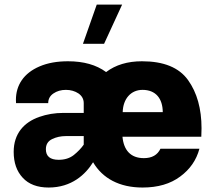

<svg xmlns="http://www.w3.org/2000/svg" viewBox="-20 -817 927 842"><path d="M343.8 -625H436.5L515.6 -796.9H404.3ZM40 -150.9C40 -103.5 53.2 -65.9 79.6 -37.6C106 -8.8 144 5.4 193.4 5.4C294.4 5.4 355 -52.2 388.2 -105.5C429.7 -34.7 503.9 5.4 605 5.4C672.4 5.4 727.5 -10.7 770.5 -43C813.5 -74.7 841.3 -115.2 854.5 -164.6H683.6C670.4 -137.2 646.5 -123.5 610.8 -123.5C552.7 -123.5 522.5 -158.7 517.1 -217.3H862.8C863.3 -230 863.8 -242.2 863.8 -254.4C863.8 -339.8 844.2 -410.6 804.7 -465.8C765.1 -521 697.8 -548.3 602.5 -548.3C539.6 -548.3 487.3 -532.7 445.3 -501C402.3 -532.7 346.7 -548.3 278.3 -548.3C230.5 -548.3 189 -541 153.8 -525.9C83.5 -496.1 49.8 -442.9 49.8 -378.9C49.8 -374.5 49.8 -369.6 50.3 -364.7H191.4C191.4 -382.8 199.2 -397 214.4 -407.2C229.5 -417.5 247.6 -422.9 269 -422.9C290 -422.9 308.6 -417.5 324.2 -407.2C339.4 -396.5 347.2 -382.3 347.2 -364.7V-321.8H257.3C220.2 -321.8 185.1 -315.9 151.9 -304.2C85.4 -280.8 40 -231.4 40 -150.9ZM518.1 -325.2C519.5 -383.3 553.7 -422.9 605 -422.9C663.6 -422.9 693.4 -384.3 693.8 -325.2ZM237.3 -116.2C199.7 -116.2 181.2 -131.8 181.2 -162.6C181.2 -183.6 190.4 -198.2 208.5 -207C226.6 -215.8 246.6 -220.2 268.6 -220.2H347.2V-182.6C335.9 -166.5 321.3 -151.4 303.7 -137.2C285.6 -123 263.7 -116.2 237.3 -116.2Z"/></svg>

Font: Estedad ExtraBold
Style: Regular
Weight: 800
Designer: Amin Abedi
Version: Version 7.3